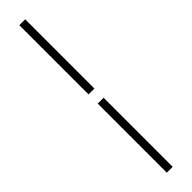

<svg xmlns="http://www.w3.org/2000/svg" viewBox="-383 -787 1020 1020"><g transform="rotate(-45 127.0 -277.0)"><path d="M105 -311V-831H149V-311ZM105 277V-242H149V277Z"/></g></svg>

Font: Noto Sans JP Thin Light
Style: Regular
Weight: 300
Version: Version 2.004-H2;hotconv 1.0.118;makeotfexe 2.5.65603